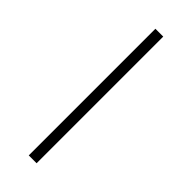

<svg xmlns="http://www.w3.org/2000/svg" viewBox="-318 -796 1072 1072"><g transform="rotate(45 218.0 -260.0)"><path d="M187 -760H249V240H187Z"/></g></svg>

Font: Noto Serif Cond
Style: Regular
Weight: 400
Width: 3
Designer: Monotype Design Team
Foundry: Monotype Imaging Inc.
Version: Version 1.001